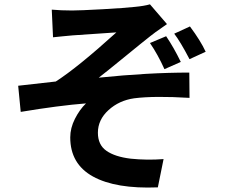

<svg xmlns="http://www.w3.org/2000/svg" viewBox="-20 -807 1040 882"><path d="M743.2 -640.6Q778.3 -588.9 810.5 -522.5L735.4 -489.3Q705.1 -556.6 668.9 -609.4ZM852.5 -685.5Q901.4 -620.1 924.8 -569.3L850.6 -535.2Q807.6 -617.2 780.3 -652.3ZM217.8 -762.7Q259.8 -758.8 311.5 -758.8Q345.7 -758.8 451.7 -764.6Q557.6 -770.5 599.6 -775.4Q641.6 -779.3 668.9 -787.1L747.1 -696.3Q680.7 -650.4 669.9 -640.6Q633.8 -612.3 550.3 -543.9Q466.8 -475.6 433.6 -450.2Q661.1 -473.6 849.6 -473.6L850.6 -357.4Q688.5 -367.2 596.7 -355.5Q527.3 -345.7 478.5 -301.3Q429.7 -256.8 429.7 -197.3Q429.7 -141.6 468.8 -114.3Q507.8 -86.9 580.1 -78.1Q655.3 -70.3 731.4 -76.2L705.1 53.7Q511.7 61.5 407.2 3.9Q302.7 -53.7 302.7 -175.8Q302.7 -218.8 324.2 -261.2Q345.7 -303.7 375 -332Q251 -322.3 75.2 -293L63.5 -413.1Q82 -415 236.3 -432.6Q337.9 -498 514.6 -658.2Q507.8 -657.2 422.4 -651.9Q336.9 -646.5 313.5 -644.5Q298.8 -643.6 266.6 -640.1Q234.4 -636.7 223.6 -635.7Z"/></svg>

Font: Nasu
Style: Bold
Weight: 700
Designer: Ryoko NISHIZUKA (kana &amp; ideographs); Paul D. Hunt (Latin, Greek &amp; Cyrillic); Wenlong ZHANG (bopomofo); Sandoll C
Version: Version 2014.1215